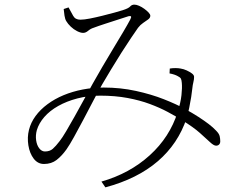

<svg xmlns="http://www.w3.org/2000/svg" viewBox="-20 -751 1040 829"><path d="M170 -43Q143 -43 125.5 -66Q108 -89 102.5 -123.5Q97 -158 105 -190Q113 -222 133.5 -250Q154 -278 185 -301Q216 -324 254.5 -340Q293 -356 337 -364.5Q381 -373 428 -373Q500 -373 566.5 -358.5Q633 -344 687.5 -322.5Q742 -301 778 -281Q811 -263 836.5 -246.5Q862 -230 881 -215.5Q900 -201 913 -187Q926 -174 928.5 -163Q931 -152 931 -141Q931 -132 926 -127Q921 -122 913 -122Q903 -122 887 -137Q871 -152 843 -177Q815 -202 766 -232Q739 -249 704.5 -267.5Q670 -286 627 -302Q584 -318 530.5 -328Q477 -338 413 -338Q360 -338 314 -326Q268 -314 231.5 -293.5Q195 -273 171.5 -246Q148 -219 139 -189Q133 -167 136 -145.5Q139 -124 149.5 -110.5Q160 -97 174 -97Q195 -97 208 -108.5Q221 -120 237 -141Q249 -156 266 -185Q283 -214 303 -249.5Q323 -285 343 -322Q363 -359 381 -391Q399 -423 422 -462.5Q445 -502 469 -541.5Q493 -581 512.5 -614Q532 -647 542 -666Q548 -677 545.5 -680Q543 -683 535 -681Q516 -675 488.5 -666Q461 -657 433 -648Q405 -639 384 -631Q371 -627 360.5 -618Q350 -609 339 -609Q328 -609 313 -616.5Q298 -624 285.5 -636Q273 -648 266 -660Q261 -668 258.5 -683.5Q256 -699 255 -712L276 -719Q287 -699 296 -682.5Q305 -666 327 -666Q343 -666 368.5 -671Q394 -676 422 -683Q450 -690 474 -696.5Q498 -703 510 -707Q535 -715 542 -723Q549 -731 560 -731Q569 -731 580.5 -726Q592 -721 603 -713Q614 -705 621.5 -697Q629 -689 629 -683Q629 -674 619.5 -667Q610 -660 598 -652Q586 -644 576 -631Q566 -617 546.5 -588Q527 -559 504 -523Q481 -487 459.5 -451Q438 -415 422 -388Q403 -355 382 -314.5Q361 -274 339.5 -233.5Q318 -193 299.5 -159.5Q281 -126 267 -106Q247 -78 224.5 -60.5Q202 -43 170 -43ZM418 33Q540 -2 626.5 -80.5Q713 -159 747 -267Q760 -308 763.5 -340Q767 -372 765 -393Q764 -406 761 -411.5Q758 -417 748 -422Q734 -430 712 -434L713 -455Q724 -457 737 -457Q750 -457 760 -455Q773 -453 786 -447Q799 -441 808.5 -434Q818 -427 818 -419Q818 -408 815 -396.5Q812 -385 810 -366Q809 -354 805.5 -332Q802 -310 797 -285.5Q792 -261 786 -241Q749 -130 661 -54.5Q573 21 435 58Z"/></svg>

Font: Noto Serif SC ExtraLight
Style: Regular
Weight: 200
Designer: Ryoko NISHIZUKA 西塚涼子 (kana & ideographs); Frank Grießhammer (Latin, Greek & Cyrillic); Wenlong ZHANG 张文龙 (bopomofo); San
Foundry: Adobe
Version: Version 2.002-H1;hotconv 1.1.0;makeotfexe 2.6.0